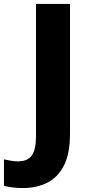

<svg xmlns="http://www.w3.org/2000/svg" viewBox="-99 -734 454 971"><path d="M16 217Q-15 217 -38.5 213.5Q-62 210 -79 206V72Q-63 75 -45.5 78.5Q-28 82 -8 82Q41 82 62 52Q83 22 83 -43V-714H255V-58Q255 42 225 102Q195 162 141 189.5Q87 217 16 217Z"/></svg>

Font: Noto Sans Canadian Aboriginal ExtraBold
Style: Regular
Weight: 800
Designer: Monotype Design Team, Typotheque's Kevin King
Foundry: Monotype Imaging Inc.
Version: Version 2.004; ttfautohint (v1.8.4.7-5d5b)